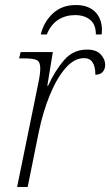

<svg xmlns="http://www.w3.org/2000/svg" viewBox="-20 -743 438 763"><path d="M135 -426Q137 -436 138.5 -448.5Q140 -461 140 -472Q140 -497 126.5 -504Q113 -511 75 -511H56L62 -536H190L168 -402H171Q199 -463 235 -504.5Q271 -546 326 -546Q363 -546 380.5 -526.5Q398 -507 398 -486Q398 -468 388 -457Q378 -446 359 -446Q359 -512 314 -512Q275 -512 240.5 -472.5Q206 -433 178.5 -366.5Q151 -300 134 -218L90 0H48ZM142 -606Q154 -656 190 -689.5Q226 -723 281 -723Q336 -723 363 -690.5Q390 -658 384 -606H361Q361 -646 338 -664.5Q315 -683 278 -683Q241 -683 211.5 -664.5Q182 -646 166 -606Z"/></svg>

Font: Noto Serif ExtraLight
Style: Italic
Weight: 200
Italic angle: -12°
Designer: Monotype Design Team
Foundry: Monotype Imaging Inc.
Version: Version 2.014; ttfautohint (v1.8.4.7-5d5b)